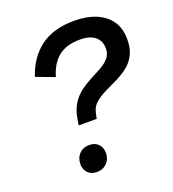

<svg xmlns="http://www.w3.org/2000/svg" viewBox="-130 -800 818 909"><g transform="rotate(-20 279.0 -345.0)"><path d="M197 -227 203 -262Q211 -306 231 -335.5Q251 -365 278.5 -384.5Q306 -404 334.5 -418.5Q363 -433 387.5 -447Q412 -461 427.5 -479.5Q443 -498 443 -526Q443 -564 417 -585.5Q391 -607 340 -607Q274 -607 233.5 -575.5Q193 -544 174 -479L81 -514Q110 -602 175 -651Q240 -700 345 -700Q409 -700 455.5 -680.5Q502 -661 527.5 -624Q553 -587 553 -532Q553 -484 536 -452.5Q519 -421 491.5 -400.5Q464 -380 432.5 -365Q401 -350 371.5 -335.5Q342 -321 321 -302.5Q300 -284 294 -255L288 -227ZM203 10Q176 10 159 -7Q142 -24 142 -50Q142 -83 161.5 -103Q181 -123 212 -123Q240 -123 257 -106Q274 -89 274 -61Q274 -30 254 -10Q234 10 203 10Z"/></g></svg>

Font: Radio Canada Big
Style: Italic
Weight: 400
Italic angle: -12°
Designer: Étienne Aubert Bonn
Foundry: Coppers and Brasses
Version: Version 1.001